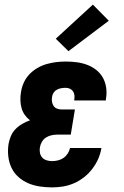

<svg xmlns="http://www.w3.org/2000/svg" viewBox="-20 -805 540 833"><path d="M206 8Q179 8 152.5 4Q126 0 102.5 -10Q79 -20 60 -37Q41 -54 30 -77Q19 -100 16 -126.5Q13 -153 17 -180Q20 -197 27 -214Q34 -231 47 -244.5Q60 -258 76.5 -267.5Q93 -277 110 -283Q97 -293 87.5 -306.5Q78 -320 73.5 -336Q69 -352 68.5 -370Q68 -388 71 -405Q74 -426 83 -446Q92 -466 107 -482Q122 -498 141.5 -509.5Q161 -521 182 -527Q203 -533 223.5 -535.5Q244 -538 265 -538Q289 -538 312.5 -535Q336 -532 357.5 -524Q379 -516 397 -502Q415 -488 426 -468.5Q437 -449 440.5 -425.5Q444 -402 440 -378Q440 -376 439.5 -373.5Q439 -371 439 -369H302Q302 -370 302 -370.5Q302 -371 302 -372Q304 -381 303 -391Q302 -401 297 -408.5Q292 -416 283.5 -420Q275 -424 265 -424Q256 -424 246.5 -422.5Q237 -421 228 -416.5Q219 -412 213 -403.5Q207 -395 206 -385Q204 -375 205.5 -364.5Q207 -354 212.5 -345.5Q218 -337 228 -333.5Q238 -330 248 -330H305L287 -221H230Q218 -221 205 -218.5Q192 -216 180.5 -209Q169 -202 162 -190Q155 -178 153 -165Q151 -153 153.5 -141Q156 -129 163.5 -121Q171 -113 182.5 -109.5Q194 -106 206 -106Q218 -106 231 -109Q244 -112 255 -119.5Q266 -127 273.5 -138.5Q281 -150 284 -163H420Q416 -138 406 -115.5Q396 -93 380.5 -72.5Q365 -52 344.5 -36Q324 -20 301 -10Q278 0 254 4Q230 8 206 8ZM277 -583 222 -637 383 -785 452 -715Z"/></svg>

Font: Iosevka Curly Slab HvObl
Style: Regular
Weight: 900
Italic angle: -9°
Monospace: yes
Designer: Belleve Invis
Foundry: Belleve Invis
Version: Version 11.1.0; ttfautohint (v1.8.3)